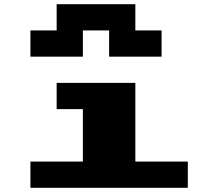

<svg xmlns="http://www.w3.org/2000/svg" viewBox="-20 -1020 1040 915"><path d="M125 -750V-875H250V-1000H625V-875H750V-750H500V-875H375V-750ZM125 -125V-250H375V-500H250V-625H625V-250H875V-125Z"/></svg>

Font: Press Start 2P
Style: Regular
Weight: 400
Designer: CodeMan38
Foundry: CodeMan38
Version: Version 3.000